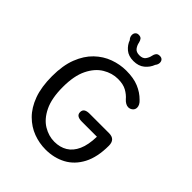

<svg xmlns="http://www.w3.org/2000/svg" viewBox="-230 -943 1080 1080"><g transform="rotate(45 309.5 -403.0)"><path d="M322 10.5Q272 10.5 224.5 -7.2Q177 -25 138.8 -63Q100.5 -101 78.2 -161.5Q56 -222 56 -307.5Q56 -393 79.5 -453.2Q103 -513.5 142.5 -551.5Q182 -589.5 230.8 -607.2Q279.5 -625 330 -625Q388.5 -625 429 -608Q469.5 -591 498 -562Q509.5 -551.5 514.8 -541.2Q520 -531 520 -521Q520 -505.5 508.5 -496Q497 -486.5 483 -486.5Q472.5 -486.5 461.8 -492.5Q451 -498.5 442 -508.5Q424.5 -529.5 398 -544.2Q371.5 -559 330 -559Q283 -559 239.8 -533Q196.5 -507 169.2 -451.5Q142 -396 142 -307.5Q142 -217.5 169 -162Q196 -106.5 238.2 -81Q280.5 -55.5 326 -55.5Q370.5 -55.5 403.5 -75.5Q436.5 -95.5 455.2 -137.2Q474 -179 475.5 -245H355Q333.5 -245 322 -252.5Q310.5 -260 310.5 -276Q310.5 -292.5 321.8 -300Q333 -307.5 354.5 -307.5H508.5Q535 -307.5 547 -294.5Q559 -281.5 559 -257Q559 -166 527.8 -106.5Q496.5 -47 442.8 -18.2Q389 10.5 322 10.5ZM404.5 -817Q417.5 -817 424.8 -809.5Q432 -802 432 -789Q432 -783 429.5 -776.2Q427 -769.5 421.5 -762.5Q411 -733.5 385.5 -712.2Q360 -691 319.5 -691Q280.5 -691 256.2 -711.2Q232 -731.5 222 -760Q215 -767 212.2 -774.5Q209.5 -782 209.5 -788.5Q209.5 -801.5 216.8 -809.2Q224 -817 236 -817Q252 -817 258.8 -808.5Q265.5 -800 268.5 -786.5Q271.5 -769 283 -753.2Q294.5 -737.5 320.5 -737.5Q347 -737.5 358.2 -753.2Q369.5 -769 372.5 -786Q375 -799.5 382 -808.2Q389 -817 404.5 -817Z"/></g></svg>

Font: Sono ExtraLight Monospace
Style: Regular
Weight: 400
Version: Version 2.112